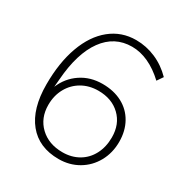

<svg xmlns="http://www.w3.org/2000/svg" viewBox="-169 -849 938 985"><g transform="rotate(30 300.0 -356.0)"><path d="M115 -348 111 -302Q137 -365 192 -402Q247 -439 319 -439Q386 -439 436 -412.5Q486 -386 513.5 -337Q541 -288 541 -224Q541 -158 511.5 -105Q482 -52 430.5 -22Q379 8 315 8Q198 8 134 -70.5Q70 -149 70 -293Q70 -422 105 -518.5Q140 -615 205 -667.5Q270 -720 356 -720Q416 -720 472 -696Q528 -672 573 -626L549 -591Q502 -635 453 -657.5Q404 -680 355 -680Q252 -680 189.5 -594Q127 -508 115 -348ZM131 -207Q131 -129 182 -80.5Q233 -32 315 -32Q368 -32 409.5 -56Q451 -80 474 -124Q497 -168 497 -225Q497 -303 447.5 -350.5Q398 -398 318 -398Q264 -398 221.5 -373.5Q179 -349 155 -305.5Q131 -262 131 -207Z"/></g></svg>

Font: Muli ExtraLight
Style: Italic
Weight: 275
Italic angle: -4.541°
Designer: Vernon Adams
Foundry: Vernon Adams
Version: Version 2.001